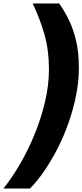

<svg xmlns="http://www.w3.org/2000/svg" viewBox="-40 -880 476 1110"><path d="M-20 210Q31 146 78 64.5Q125 -17 162 -108.5Q199 -200 221 -294.5Q243 -389 243 -480Q243 -587 218 -677Q193 -767 149 -860H302Q333 -817 359 -763Q385 -709 400.5 -641.5Q416 -574 416 -488Q416 -410 400 -329.5Q384 -249 356.5 -170.5Q329 -92 292.5 -21Q256 50 215.5 109Q175 168 133 210Z"/></svg>

Font: Exo Thin ExtraBold
Style: Italic
Weight: 800
Italic angle: -9°
Version: Version 2.000